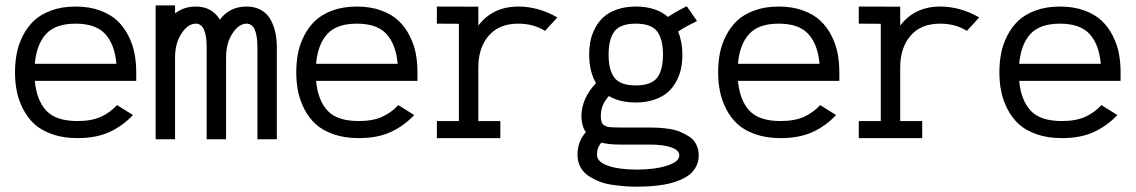

<svg xmlns="http://www.w3.org/2000/svg" viewBox="-20 -513 4282 724"><path d="M111.3 -272.5H418.9Q412.6 -345.2 377 -384.5Q341.3 -423.8 265.1 -423.8Q189 -423.8 153.3 -384.5Q117.7 -345.2 111.3 -272.5ZM111.3 -208Q118.2 -134.8 154.5 -95.7Q190.9 -56.6 272 -56.6Q325.2 -56.6 359.9 -72.3Q394.5 -87.9 421.4 -116.7L481.4 -79.1Q441.9 -37.6 392.3 -14.9Q342.8 7.8 272 7.8Q218.8 7.8 177 -6.8Q135.3 -21.5 109.4 -45.4Q83.5 -69.3 66.7 -102.5Q49.8 -135.7 43.2 -169.4Q36.6 -203.1 36.6 -240.2Q36.6 -277.3 43 -311Q49.3 -344.7 65.9 -377.7Q82.5 -410.6 107.7 -434.6Q132.8 -458.5 173.1 -473.4Q213.4 -488.3 265.1 -488.3Q316.9 -488.3 357.2 -473.4Q397.5 -458.5 422.6 -434.6Q447.8 -410.6 464.4 -377.7Q481 -344.7 487.3 -311Q493.7 -277.3 493.7 -240.2V-208Z M566.9 -492.7H640.1V-462.4Q672.9 -488.3 718.3 -488.3Q779.3 -488.3 809.1 -439Q846.2 -488.3 909.7 -488.3Q941.4 -488.3 964.6 -475.1Q987.8 -461.9 1000.2 -439.2Q1012.7 -416.5 1018.3 -390.4Q1023.9 -364.3 1023.9 -334V12.2H950.7V-334Q950.7 -423.8 909.7 -423.8Q880.9 -423.8 856.7 -387.2Q832.5 -350.6 832.5 -296.4V12.2H759.3V-334Q759.3 -423.8 718.3 -423.8Q689 -423.8 664.6 -387Q640.1 -350.1 640.1 -296.4V12.2H566.9Z M1171.9 -272.5H1479.5Q1473.1 -345.2 1437.5 -384.5Q1401.9 -423.8 1325.7 -423.8Q1249.5 -423.8 1213.9 -384.5Q1178.2 -345.2 1171.9 -272.5ZM1171.9 -208Q1178.7 -134.8 1215.1 -95.7Q1251.5 -56.6 1332.5 -56.6Q1385.7 -56.6 1420.4 -72.3Q1455.1 -87.9 1481.9 -116.7L1542 -79.1Q1502.4 -37.6 1452.9 -14.9Q1403.3 7.8 1332.5 7.8Q1279.3 7.8 1237.5 -6.8Q1195.8 -21.5 1169.9 -45.4Q1144 -69.3 1127.2 -102.5Q1110.4 -135.7 1103.8 -169.4Q1097.2 -203.1 1097.2 -240.2Q1097.2 -277.3 1103.5 -311Q1109.9 -344.7 1126.5 -377.7Q1143.1 -410.6 1168.2 -434.6Q1193.4 -458.5 1233.6 -473.4Q1273.9 -488.3 1325.7 -488.3Q1377.4 -488.3 1417.7 -473.4Q1458 -458.5 1483.2 -434.6Q1508.3 -410.6 1524.9 -377.7Q1541.5 -344.7 1547.9 -311Q1554.2 -277.3 1554.2 -240.2V-208Z M2035.2 -396.5Q1992.2 -423.8 1934.6 -423.8Q1861.8 -423.8 1822.8 -378.4Q1783.7 -333 1783.7 -258.3V-56.6H1866.7V7.8H1627.4V-56.6H1710.4V-423.3L1627.4 -423.8V-488.3L1783.7 -487.8V-416.5Q1838.4 -488.3 1934.6 -488.3Q2010.3 -488.3 2081.5 -447.3Z M2247.6 24.9Q2231 43.5 2231 70.3Q2231 97.2 2272.2 111.8Q2313.5 126.5 2381.8 126.5Q2449.2 126.5 2495.4 111.6Q2541.5 96.7 2541.5 73.2Q2541.5 53.7 2512 43Q2482.4 32.2 2430.7 32.2H2322.8Q2274.9 32.2 2247.6 24.9ZM2297.1 -394.8Q2274.9 -365.7 2274.9 -307.1Q2274.9 -248.5 2297.1 -219.7Q2319.3 -190.9 2377.4 -190.9Q2435.5 -190.9 2457.8 -219.7Q2480 -248.5 2480 -307.1Q2480 -365.7 2457.8 -394.8Q2435.5 -423.8 2377.4 -423.8Q2319.3 -423.8 2297.1 -394.8ZM2201.7 -307.1Q2201.7 -334 2206.5 -358.4Q2211.4 -382.8 2224.1 -407Q2236.8 -431.2 2256.1 -448.7Q2275.4 -466.3 2306.6 -477.3Q2337.9 -488.3 2377.4 -488.3Q2454.1 -488.3 2498.5 -449.2Q2529.8 -469.7 2560.5 -484.9L2569.8 -489.3L2608.4 -433.6L2595.7 -427.2Q2564.9 -412.6 2537.1 -394Q2553.2 -355 2553.2 -307.1Q2553.2 -280.3 2548.3 -255.9Q2543.5 -231.4 2530.8 -207.3Q2518.1 -183.1 2498.8 -165.8Q2479.5 -148.4 2448.2 -137.5Q2417 -126.5 2377.4 -126.5Q2316.9 -126.5 2275.9 -150.9Q2258.8 -131.3 2252.2 -113.8Q2245.6 -96.2 2245.6 -73.7Q2245.6 -64.9 2247.3 -58.3Q2249 -51.8 2251.2 -47.4Q2253.4 -43 2259.3 -40Q2265.1 -37.1 2269.3 -35.4Q2273.4 -33.7 2283.9 -33.2Q2294.4 -32.7 2301.3 -32.5Q2308.1 -32.2 2322.8 -32.2H2430.7Q2447.8 -32.2 2463.6 -31.2Q2479.5 -30.3 2502.4 -27.1Q2525.4 -23.9 2543.7 -16.4Q2562 -8.8 2578.9 2Q2595.7 12.7 2605.2 31.2Q2614.7 49.8 2614.7 73.2Q2614.7 96.2 2605.2 114.5Q2595.7 132.8 2580.8 144.8Q2565.9 156.7 2544.4 165.8Q2522.9 174.8 2502.7 179.4Q2482.4 184.1 2457.8 186.8Q2433.1 189.5 2416.5 190.2Q2399.9 190.9 2381.8 190.9Q2359.4 190.9 2339.4 189.5Q2319.3 188 2291.7 184.3Q2264.2 180.7 2241.9 172.1Q2219.7 163.6 2200 150.9Q2180.2 138.2 2168.9 117.4Q2157.7 96.7 2157.7 70.3Q2157.7 20.5 2189 -14.6Q2172.4 -40 2172.4 -73.7Q2172.4 -141.1 2227.5 -199.7Q2201.7 -243.2 2201.7 -307.1Z M2762.7 -272.5H3070.3Q3064 -345.2 3028.3 -384.5Q2992.7 -423.8 2916.5 -423.8Q2840.3 -423.8 2804.7 -384.5Q2769 -345.2 2762.7 -272.5ZM2762.7 -208Q2769.5 -134.8 2805.9 -95.7Q2842.3 -56.6 2923.3 -56.6Q2976.6 -56.6 3011.2 -72.3Q3045.9 -87.9 3072.8 -116.7L3132.8 -79.1Q3093.3 -37.6 3043.7 -14.9Q2994.1 7.8 2923.3 7.8Q2870.1 7.8 2828.4 -6.8Q2786.6 -21.5 2760.7 -45.4Q2734.9 -69.3 2718 -102.5Q2701.2 -135.7 2694.6 -169.4Q2688 -203.1 2688 -240.2Q2688 -277.3 2694.3 -311Q2700.7 -344.7 2717.3 -377.7Q2733.9 -410.6 2759 -434.6Q2784.2 -458.5 2824.5 -473.4Q2864.7 -488.3 2916.5 -488.3Q2968.3 -488.3 3008.5 -473.4Q3048.8 -458.5 3074 -434.6Q3099.1 -410.6 3115.7 -377.7Q3132.3 -344.7 3138.7 -311Q3145 -277.3 3145 -240.2V-208Z M3626 -396.5Q3583 -423.8 3525.4 -423.8Q3452.6 -423.8 3413.6 -378.4Q3374.5 -333 3374.5 -258.3V-56.6H3457.5V7.8H3218.3V-56.6H3301.3V-423.3L3218.3 -423.8V-488.3L3374.5 -487.8V-416.5Q3429.2 -488.3 3525.4 -488.3Q3601.1 -488.3 3672.4 -447.3Z M3823.2 -272.5H4130.9Q4124.5 -345.2 4088.9 -384.5Q4053.2 -423.8 3977.1 -423.8Q3900.9 -423.8 3865.2 -384.5Q3829.6 -345.2 3823.2 -272.5ZM3823.2 -208Q3830.1 -134.8 3866.5 -95.7Q3902.8 -56.6 3983.9 -56.6Q4037.1 -56.6 4071.8 -72.3Q4106.4 -87.9 4133.3 -116.7L4193.4 -79.1Q4153.8 -37.6 4104.2 -14.9Q4054.7 7.8 3983.9 7.8Q3930.7 7.8 3888.9 -6.8Q3847.2 -21.5 3821.3 -45.4Q3795.4 -69.3 3778.6 -102.5Q3761.7 -135.7 3755.1 -169.4Q3748.5 -203.1 3748.5 -240.2Q3748.5 -277.3 3754.9 -311Q3761.2 -344.7 3777.8 -377.7Q3794.4 -410.6 3819.6 -434.6Q3844.7 -458.5 3885 -473.4Q3925.3 -488.3 3977.1 -488.3Q4028.8 -488.3 4069.1 -473.4Q4109.4 -458.5 4134.5 -434.6Q4159.7 -410.6 4176.3 -377.7Q4192.9 -344.7 4199.2 -311Q4205.6 -277.3 4205.6 -240.2V-208Z"/></svg>

Font: AzarMehrMonospaced
Style: SerifBold
Weight: 1
Designer: Amin Abedi
Version: Version 1.00